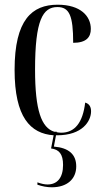

<svg xmlns="http://www.w3.org/2000/svg" viewBox="-20 -565 436 816"><path d="M223 10C330 10 367 -50 367 -92C367 -110 360 -124 342 -129C332 -44 298 -1 240 -1C233 -1 227 -2 221 -3V-5H211C156 -22 129 -96 129 -269C129 -480 162 -535 224 -535C275 -535 291 -498 291 -383C348 -383 366 -408 366 -442C366 -496 323 -545 225 -545C116 -545 42 -481 42 -268C42 -67 109 3 208 10L197 66C231 70 248 90 248 136C248 191 223 219 182 219C169 219 156 216 139 210V220C159 227 180 231 200 231C265 231 304 196 304 142C304 91 272 63 209 58L218 10C220 10 221 10 223 10Z"/></svg>

Font: Noto Serif Display ExtraCondensed
Style: Regular
Weight: 400
Width: 2
Designer: Monotype Design Team
Foundry: Monotype Imaging Inc.
Version: Version 2.009